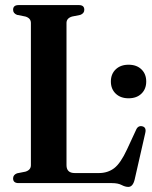

<svg xmlns="http://www.w3.org/2000/svg" viewBox="-20 -720 599 755"><path d="M296 -661.5 263.5 -655Q241.5 -648.5 241.5 -629.5V-70.5Q241.5 -39.5 274 -39.5H369Q403.5 -39.5 428.8 -58.5Q454 -77.5 479.5 -132.5L514.5 -208Q522 -227 539 -223.5Q557 -219.5 551 -196L509.5 -14Q502.5 15 484.5 15Q472.5 15 458.2 7.5Q444 0 420 0H53Q31.5 0 31.5 -18.5Q31.5 -32.5 47 -38.5L80 -45Q101.5 -51.5 101.5 -70.5V-629.5Q101.5 -648.5 80 -655L47 -661.5Q31.5 -667.5 31.5 -681.5Q31.5 -700 53 -700H290.5Q311.5 -700 311.5 -681.5Q311.5 -667.5 296 -661.5ZM485.5 -333.5Q454 -333.5 435 -351.8Q416 -370 416 -399.5Q416 -429 435 -447.2Q454 -465.5 485.5 -465.5Q517.5 -465.5 536.2 -447.2Q555 -429 555 -399.5Q555 -370 536.2 -351.8Q517.5 -333.5 485.5 -333.5Z"/></svg>

Font: Fraunces 144pt S050 SemiBold
Style: Regular
Weight: 600
Version: Version 1.000; ttfautohint (v1.8.3)